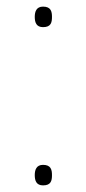

<svg xmlns="http://www.w3.org/2000/svg" viewBox="-20 -552 260 580"><path d="M85 -501C85 -484 90 -470 110 -470C134 -470 137 -484 137 -501C137 -517 134 -532 110 -532C90 -532 85 -517 85 -501ZM85 -23C85 -6 90 8 110 8C134 8 137 -6 137 -23C137 -39 134 -54 110 -54C90 -54 85 -39 85 -23Z"/></svg>

Font: Noto Sans Georgian Thin
Style: Regular
Weight: 100
Designer: Monotype Design Team, Akaki Razmadze
Foundry: Google LLC
Version: Version 2.005